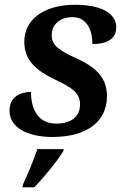

<svg xmlns="http://www.w3.org/2000/svg" viewBox="-20 -565 535 806"><path d="M200 10C348 10 429 -57 429 -161C429 -236 387 -281 301 -320C231 -352 197 -373 197 -417C197 -460 229 -493 284 -493C348 -493 368 -433 368 -380C430 -380 468 -402 468 -451C468 -499 421 -545 295 -545C164 -545 82 -483 82 -390C82 -312 131 -269 213 -230C283 -197 316 -174 316 -127C316 -74 277 -46 216 -46C139 -46 110 -108 110 -179C68 -179 20 -160 20 -101C20 -32 91 10 200 10ZM77 208 74 221H124C167 177 219 113 245 71L248 61H137C120 109 98 163 77 208Z"/></svg>

Font: Noto Serif SemiBold
Style: Italic
Weight: 600
Italic angle: -12°
Designer: Monotype Design Team
Foundry: Monotype Imaging Inc.
Version: Version 2.014